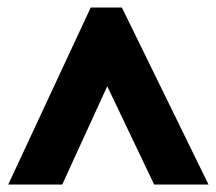

<svg xmlns="http://www.w3.org/2000/svg" viewBox="-20 -735 576 512"><path d="M2 -243H146L266 -505L391 -243H536L305 -715H222Z"/></svg>

Font: Noto Sans Thai Looped Condensed Black
Style: Regular
Weight: 900
Width: 3
Designer: Sasikarn Vongin, Ben Mitchell
Foundry: The Fontpad Ltd
Version: Version 1.001